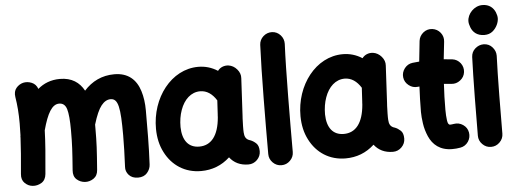

<svg xmlns="http://www.w3.org/2000/svg" viewBox="-53 -937 3114 1162"><g transform="rotate(-5 1503.5 -356.0)"><path d="M38.1 -10.7C35.6 13.2 41.5 31.7 55.2 44.9C68.8 58.1 84.5 65.9 102.5 67.4C121.6 69.3 139.6 64.9 156.7 54.7C173.8 43.9 183.1 26.9 185.5 2.9C195.8 -106.9 202.6 -190.9 204.6 -261.2C231.9 -362.3 261.7 -414.6 305.2 -414.6C328.1 -414.6 343.3 -401.9 351.1 -376.5C358.9 -350.6 362.8 -307.1 362.8 -246.1C362.8 -160.2 360.4 -123.5 351.6 -5.4C349.6 19 356 37.6 370.1 50.3C384.3 63 400.9 69.8 419.4 71.3C438 72.8 455.6 67.9 472.2 57.1C488.8 45.9 498 28.8 499.5 5.4C508.8 -117.7 511.2 -155.3 511.2 -246.1V-269C527.3 -322.8 543.9 -360.4 561 -381.8C578.1 -403.3 596.7 -414.1 617.7 -414.1C665 -414.1 674.8 -356.9 674.8 -189.9C674.8 -133.8 672.9 -71.3 669.4 1C668 20 673.8 36.6 687 51.3C700.2 65.9 718.8 73.2 742.7 73.2C766.1 73.2 784.7 65.9 797.9 50.8C811 35.6 817.9 19 818.8 0.5C824.7 -109.4 824.7 -223.1 824.7 -328.1C824.7 -371.6 819.3 -411.1 808.1 -446.8C786.1 -517.1 737.3 -562.5 653.3 -562.5C577.1 -562.5 516.1 -531.7 468.8 -479C440.9 -530.3 395 -563 322.8 -563C268.1 -563 223.6 -544.9 188 -514.2C181.2 -533.7 168.9 -546.9 151.4 -554.2C133.8 -561.5 116.2 -563 99.1 -559.1C82.5 -554.7 68.4 -545.9 57.1 -532.2C45.4 -518.1 41.5 -500 44.9 -477.5C53.2 -426.3 57.1 -377.9 57.1 -315.9C57.1 -293.9 56.6 -269.5 55.7 -243.7C54.7 -238.8 54.2 -233.9 54.7 -229C52.2 -172.9 46.4 -100.1 38.1 -10.7Z M1415 52.2C1435.5 52.2 1453.1 44.9 1467.8 30.3C1482.4 15.6 1489.7 -2 1489.7 -22C1489.7 -43.9 1484.4 -60.1 1473.6 -70.3C1462.4 -80.6 1451.2 -87.9 1439.5 -92.3C1410.2 -100.1 1404.3 -119.6 1402.8 -143.6C1402.3 -151.9 1401.9 -165 1402.3 -182.1C1402.8 -199.2 1403.3 -214.4 1403.8 -228.5C1404.3 -233.4 1404.3 -238.3 1404.8 -243.2L1417 -471.7C1418.5 -491.2 1412.1 -509.3 1397.9 -525.9C1383.8 -542.5 1366.7 -552.2 1346.7 -555.2C1319.8 -558.6 1294.9 -547.9 1280.8 -528.3C1245.1 -551.3 1205.6 -563 1163.1 -563C999 -563 874.5 -399.4 876 -210.9C876.5 -157.2 887.2 -109.4 908.7 -67.9C951.2 16.1 1028.8 66.9 1126 66.9C1193.4 66.9 1252 44.4 1301.3 -1C1327.1 32.7 1364.7 52.2 1415 52.2ZM1127.9 -81.5C1063 -81.5 1026.4 -127.4 1024.9 -209C1024.9 -246.6 1030.3 -280.8 1041.5 -312C1063.5 -374 1106.4 -414.6 1161.6 -414.6C1202.6 -414.6 1235.4 -391.1 1260.7 -350.6L1255.9 -266.1C1255.4 -264.2 1255.4 -262.2 1255.4 -260.3C1254.9 -256.8 1254.9 -252.9 1254.9 -248.5C1245.6 -136.7 1200.2 -81.5 1127.9 -81.5Z M1626.5 -733.4C1606.4 -733.9 1588.4 -727.5 1573.2 -713.9C1558.1 -700.2 1549.8 -683.1 1548.8 -662.6C1541 -493.7 1539.6 -190.4 1539.6 0C1539.6 20 1546.9 37.6 1561.5 52.2C1576.2 66.9 1593.8 74.2 1613.8 74.2C1634.3 74.2 1651.9 66.9 1666.5 52.2C1681.2 37.6 1688.5 20 1688.5 0C1688.5 -189.5 1689.5 -494.1 1697.3 -655.8C1697.8 -675.8 1691.4 -693.8 1677.7 -709C1664.1 -724.1 1647 -732.4 1626.5 -733.4Z M2293 52.2C2313.5 52.2 2331.1 44.9 2345.7 30.3C2360.4 15.6 2367.7 -2 2367.7 -22C2367.7 -43.9 2362.3 -60.1 2351.6 -70.3C2340.3 -80.6 2329.1 -87.9 2317.4 -92.3C2288.1 -100.1 2282.2 -119.6 2280.8 -143.6C2280.3 -151.9 2279.8 -165 2280.3 -182.1C2280.8 -199.2 2281.2 -214.4 2281.7 -228.5C2282.2 -233.4 2282.2 -238.3 2282.7 -243.2L2294.9 -471.7C2296.4 -491.2 2290 -509.3 2275.9 -525.9C2261.7 -542.5 2244.6 -552.2 2224.6 -555.2C2197.8 -558.6 2172.9 -547.9 2158.7 -528.3C2123 -551.3 2083.5 -563 2041 -563C1877 -563 1752.4 -399.4 1753.9 -210.9C1754.4 -157.2 1765.1 -109.4 1786.6 -67.9C1829.1 16.1 1906.7 66.9 2003.9 66.9C2071.3 66.9 2129.9 44.4 2179.2 -1C2205.1 32.7 2242.7 52.2 2293 52.2ZM2005.9 -81.5C1940.9 -81.5 1904.3 -127.4 1902.8 -209C1902.8 -246.6 1908.2 -280.8 1919.4 -312C1941.4 -374 1984.4 -414.6 2039.6 -414.6C2080.6 -414.6 2113.3 -391.1 2138.7 -350.6L2133.8 -266.1C2133.3 -264.2 2133.3 -262.2 2133.3 -260.3C2132.8 -256.8 2132.8 -252.9 2132.8 -248.5C2123.5 -136.7 2078.1 -81.5 2005.9 -81.5Z M2763.2 -391.1C2765.6 -411.1 2760.7 -429.7 2748.5 -445.8C2735.8 -461.9 2719.2 -471.7 2699.2 -474.1C2682.6 -476.1 2665.5 -477.5 2647.5 -479C2651.4 -514.2 2655.3 -549.3 2659.2 -585C2661.6 -605 2656.7 -623.5 2644 -639.6C2630.9 -655.8 2614.3 -665 2594.2 -667.5C2574.2 -669.9 2556.2 -665 2540 -652.3C2523.9 -639.2 2514.2 -622.6 2511.7 -602.5C2507.3 -561.5 2502.4 -519.5 2498.5 -478C2484.9 -477.1 2471.2 -475.6 2458 -474.1C2438 -471.7 2421.9 -462.4 2409.2 -446.3C2396.5 -429.7 2391.1 -411.1 2393.6 -391.1C2396 -371.1 2405.8 -355 2421.9 -342.3C2438 -329.6 2456.5 -324.2 2476.6 -326.7C2480 -327.1 2483.4 -327.1 2486.8 -327.6C2484.4 -276.9 2482.4 -225.6 2482.4 -173.3C2482.4 -153.3 2484.4 -129.9 2488.3 -103C2492.2 -75.7 2500 -49.3 2511.2 -23.4C2534.2 28.8 2577.6 66.9 2651.9 66.9C2667.5 66.9 2684.1 65.9 2701.7 62.5C2721.7 59.1 2737.8 48.3 2749.5 31.2C2760.7 14.2 2764.6 -4.4 2761.2 -24.4C2757.8 -44.4 2747.6 -60.1 2730.5 -71.8C2713.4 -83.5 2694.8 -87.4 2674.8 -84C2665.5 -82.5 2658.2 -81.5 2651.9 -81.5C2642.6 -81.5 2637.2 -90.8 2634.8 -109.9C2632.3 -128.4 2630.9 -149.4 2630.9 -173.3C2630.9 -226.1 2632.3 -278.3 2635.7 -330.6C2650.9 -329.6 2666 -328.1 2680.2 -326.7C2700.2 -324.2 2718.8 -329.6 2734.9 -342.3C2751 -354.5 2760.7 -371.1 2763.2 -391.1Z M2816.4 -694.8C2816.4 -684.1 2819.3 -671.9 2824.7 -657.7C2835.4 -629.4 2859.9 -604 2906.2 -604C2925.8 -604 2942.4 -609.4 2955.6 -620.1C2981.9 -641.1 2995.1 -674.3 2995.1 -698.2C2995.1 -709 2992.2 -721.2 2986.8 -734.9C2975.1 -762.2 2951.2 -785.6 2908.7 -785.6C2858.9 -785.6 2816.4 -740.2 2816.4 -694.8ZM2897.9 -548.3H2895C2876 -548.3 2859.4 -541.5 2844.2 -528.3C2829.1 -515.1 2821.3 -498 2820.3 -477.5C2815.4 -360.8 2813 -102.1 2813 0C2813 20 2820.3 37.6 2835 52.2C2849.6 66.9 2867.2 74.2 2887.2 74.2C2907.7 74.2 2925.3 66.9 2939.9 52.2C2954.6 37.6 2961.9 20 2961.9 0C2961.9 -99.6 2963.9 -361.3 2968.8 -470.7V-473.6C2968.8 -492.7 2961.9 -509.3 2948.7 -524.4C2935.5 -539.6 2918.5 -547.4 2897.9 -548.3Z"/></g></svg>

Font: Mikhak ExtraBold
Style: Regular
Weight: 800
Designer: Amin Abedi
Version: Version 3.2